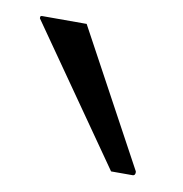

<svg xmlns="http://www.w3.org/2000/svg" viewBox="-40 -758 276 290"><g transform="rotate(10 98.0 -612.5)"><path d="M147 -506 1 -715Q1 -715 1 -717Q1 -719 4 -719H72L183 -514Q184 -513 184 -511Q184 -506 180 -506Z"/></g></svg>

Font: Triodion
Style: Regular
Weight: 400
Version: Version 1.201; ttfautohint (v1.8.4.7-5d5b)